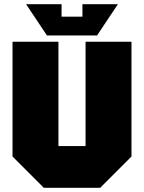

<svg xmlns="http://www.w3.org/2000/svg" viewBox="-20 -900 690 920"><path d="M40 -150V-700H260V-200H390V-700H610V-150L460 0H190ZM375 -880H545L445 -730H205L105 -880H275V-820H375Z"/></svg>

Font: Tektur Black
Style: Regular
Weight: 900
Designer: Adam Jagosz
Foundry: Adam Jagosz
Version: Version 1.005;gftools[0.9.30]